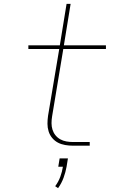

<svg xmlns="http://www.w3.org/2000/svg" viewBox="-20 -755 640 995"><path d="M358 0Q338 0 317.5 -3.5Q297 -7 280 -16Q263 -25 250.5 -40Q238 -55 232 -74Q226 -93 226 -113.5Q226 -134 229 -155L287 -501H127V-520H290L325 -735H346L311 -520H529V-501H308L250 -152Q247 -134 247 -116.5Q247 -99 252 -83Q257 -67 267.5 -54Q278 -41 292.5 -33Q307 -25 324 -22Q341 -19 358 -19H445V0ZM281 220 266 210Q283 187 292.5 161Q302 135 306 109H282L289 66H332L325 109Q320 137 309.5 166Q299 195 281 220Z"/></svg>

Font: Iosevka SS04 Thin Extended
Style: Italic
Weight: 100
Width: 7
Italic angle: -9°
Monospace: yes
Designer: Belleve Invis
Foundry: Belleve Invis
Version: Version 19.0.0; ttfautohint (v1.8.4)